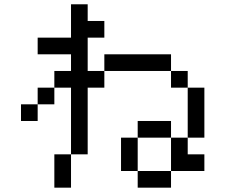

<svg xmlns="http://www.w3.org/2000/svg" viewBox="-20 -866 1040 886"><path d="M153.8 -384.6V-307.7H76.9V-384.6ZM153.8 -384.6V-461.5H230.8V-384.6ZM307.7 -846.2H384.6V-769.2H461.5V-692.3H384.6V-538.5H461.5V-615.4H769.2V-538.5H461.5V-461.5H384.6V-153.8H307.7V-461.5H230.8V-538.5H307.7V-615.4H153.8V-692.3H307.7ZM769.2 -538.5H846.2V-461.5H769.2ZM846.2 -461.5H923.1V-230.8H846.2ZM846.2 -230.8V-153.8H923.1V-76.9H769.2V-230.8ZM769.2 -76.9V0H615.4V-76.9ZM615.4 -76.9H538.5V-230.8H615.4ZM769.2 -230.8H615.4V-307.7H769.2ZM307.7 -153.8V0H230.8V-153.8Z"/></svg>

Font: Mintsoda - Lime Green 13x16
Style: Regular
Weight: 400
Designer: Mintsoda-15
Version: Version 1.0